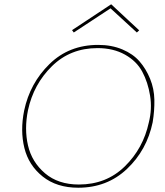

<svg xmlns="http://www.w3.org/2000/svg" viewBox="-20 -873 773 898"><path d="M497 -834 325 -721 317 -732 500 -853 631 -731 620 -721ZM439 -663Q502 -663 552 -642Q602 -621 632.5 -586Q663 -551 682 -504.5Q701 -458 702 -406.5Q703 -355 694 -301Q667 -171 574 -83Q481 5 346 5Q245 5 179.5 -47.5Q114 -100 94 -181Q74 -262 93 -356Q120 -484 211.5 -573.5Q303 -663 439 -663ZM676 -300Q692 -363 682 -425.5Q672 -488 645.5 -537.5Q619 -587 564.5 -617.5Q510 -648 436 -648Q309 -648 223 -563.5Q137 -479 111 -358Q93 -270 111 -192.5Q129 -115 190.5 -62.5Q252 -10 349 -10Q477 -10 563.5 -94.5Q650 -179 676 -300Z"/></svg>

Font: EauTestText Thin
Style: Italic
Weight: 250
Italic angle: -12°
Designer: Christian Thalmann (Catharsis Fonts)
Version: Version 0.001;PS 000.001;hotconv 1.0.88;makeotf.lib2.5.64775